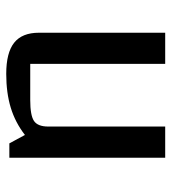

<svg xmlns="http://www.w3.org/2000/svg" viewBox="13 -553 550 616"><g transform="rotate(90 288.0 -245.0)"><path d="M486 0H440L413 -50Q373 -19 325.5 -4.5Q278 10 217 10Q149 10 117 -15.5Q85 -41 85 -95V-500H185V-67H301Q350 -67 368 -79Q386 -91 386 -125V-500H486Z"/></g></svg>

Font: Changa
Style: Regular
Weight: 400
Designer: Eduardo Rodriguez Tunni
Foundry: Eduardo Rodriguez Tunni
Version: Version 2.002; ttfautohint (v1.5.10-5e6f)